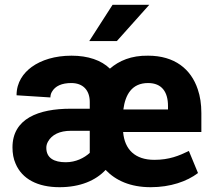

<svg xmlns="http://www.w3.org/2000/svg" viewBox="-20 -770 884 800"><path d="M805 -49 767 -141C726 -121 685 -104 623 -104C543 -104 499 -147 493 -220H819V-299C819 -336 814 -369 804 -398C776 -482 708 -538 597 -538C527 -539 476 -517 438 -484C402 -519 347 -538 278 -538C209 -538 152 -520 112 -491C78 -466 49 -428 49 -373L190 -364C190 -372 192 -380 196 -387C210 -412 238 -424 277 -424C326 -424 354 -394 354 -345V-317H274C141 -317 32 -276 32 -156C32 -131 36 -108 45 -88C72 -24 137 10 228 10C314 10 379 -18 420 -62C462 -18 523 10 608 10C690 10 759 -14 805 -49ZM173 -154C173 -163 175 -171 180 -180C196 -209 229 -225 275 -225H354V-133C331 -112 296 -94 254 -94C206 -94 173 -111 173 -154ZM680 -328V-314H494C502 -375 529 -424 597 -424C655 -424 680 -386 680 -328ZM449 -750 352 -599H467L602 -750Z"/></svg>

Font: Asimov
Style: Regular
Weight: 500
Designer: Google
Version: Version 2.000980; 2014